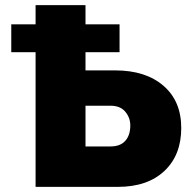

<svg xmlns="http://www.w3.org/2000/svg" viewBox="-20 -730 747 750"><path d="M119 0V-526H24V-635H119V-710H314V-635H447V-526H314V-455H430Q549 -455 618.5 -395Q688 -335 688 -230Q688 -124 622 -62Q556 0 440 0ZM314 -158H412Q450 -158 469.5 -180Q489 -202 489 -240Q489 -270 469.5 -293.5Q450 -317 412 -317H314Z"/></svg>

Font: Raleway Black
Style: Regular
Weight: 900
Designer: Matt McInerney, Pablo Impallari, Rodrigo Fuenzalida
Foundry: Matt McInerney, Pablo Impallari, Rodrigo Fuenzalida
Version: Version 4.026